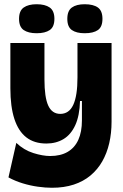

<svg xmlns="http://www.w3.org/2000/svg" viewBox="-20 -731 579 907"><path d="M225 156Q195 156 159 151Q123 146 87 135Q51 124 20 107L57 -56Q93 -22 137.5 -8Q182 6 217 6Q266 6 299.5 -13.5Q333 -33 350 -70.5Q367 -108 367 -162V-254H358Q356 -184 335.5 -139.5Q315 -95 280 -74Q245 -53 199 -53Q142 -53 104.5 -82Q67 -111 48 -169Q29 -227 29 -314V-528H190V-356Q190 -271 208 -232Q226 -193 265 -193Q285 -193 300.5 -203.5Q316 -214 326 -235.5Q336 -257 341 -289.5Q346 -322 346 -365V-528H507V-156Q507 -102 496 -54.5Q485 -7 463 31.5Q441 70 407.5 98Q374 126 328.5 141Q283 156 225 156ZM380 -574Q341 -574 319.5 -589Q298 -604 298 -642Q298 -680 319.5 -695.5Q341 -711 380 -711Q421 -711 442.5 -695.5Q464 -680 464 -642Q464 -604 442.5 -589Q421 -574 380 -574ZM153 -574Q114 -574 92 -589Q70 -604 70 -642Q70 -680 92 -695.5Q114 -711 153 -711Q193 -711 215 -695.5Q237 -680 237 -642Q237 -604 215 -589Q193 -574 153 -574Z"/></svg>

Font: Bricolage Grotesque 96pt ExtraBold
Style: Regular
Weight: 800
Designer: Mathieu Triay
Foundry: Atelier Triay
Version: Version 1.001;gftools[0.9.33.dev8+g029e19f]